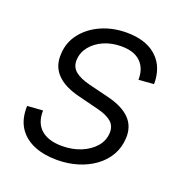

<svg xmlns="http://www.w3.org/2000/svg" viewBox="-105 -631 698 734"><g transform="rotate(20 244.0 -263.5)"><path d="M203.6 10.7Q150.9 10.7 111.8 -5.1Q72.8 -21 50.5 -51.8Q28.3 -82.5 26.4 -127.4Q25.9 -131.8 26.1 -135.7Q26.4 -139.6 26.4 -144.5L89.4 -148.9Q88.4 -97.7 118.2 -71.8Q147.9 -45.9 203.6 -45.9Q245.1 -45.9 279.8 -60.1Q314.5 -74.2 335.9 -99.1Q357.4 -124 358.4 -156.2Q359.4 -183.6 340.6 -200Q321.8 -216.3 284.2 -225.6L200.7 -246.6Q138.7 -261.7 107.9 -293.7Q77.1 -325.7 80.1 -375Q82 -423.3 111.1 -460.2Q140.1 -497.1 186.8 -517.6Q233.4 -538.1 288.6 -538.1Q362.8 -538.1 405.3 -503.4Q447.8 -468.8 453.1 -408.2Q453.6 -403.3 453.6 -398.7Q453.6 -394 453.6 -388.7L392.1 -383.8Q393.1 -429.2 366.7 -455.6Q340.3 -481.9 287.6 -481.9Q248.5 -481.9 216.3 -467.8Q184.1 -453.6 164.8 -429.4Q145.5 -405.3 144 -375Q142.6 -346.7 162.6 -329.6Q182.6 -312.5 224.1 -302.2L305.2 -282.2Q366.7 -267.1 396.5 -236.3Q426.3 -205.6 423.8 -157.7Q421.9 -119.1 404.1 -88.1Q386.2 -57.1 355.7 -34.9Q325.2 -12.7 286.1 -1Q247.1 10.7 203.6 10.7Z"/></g></svg>

Font: Inter 24pt Light
Style: Italic
Weight: 300
Italic angle: -9.3988°
Designer: Rasmus Andersson
Foundry: rsms
Version: Version 4.001;git-66647c0bb